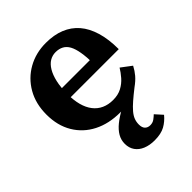

<svg xmlns="http://www.w3.org/2000/svg" viewBox="-213 -641 1001 1001"><g transform="rotate(-45 287.0 -140.5)"><path d="M424 -39 430 -13Q406 -2 378 4Q350 10 316 10Q233 10 170 -22Q107 -54 71.5 -113.5Q36 -173 36 -254Q36 -334 70.5 -394Q105 -454 164.5 -487.5Q224 -521 298 -521Q358 -521 403.5 -502.5Q449 -484 480 -448Q511 -412 527.5 -357Q544 -302 544 -229H120L119 -295H423L398 -268Q397 -319 391 -354Q385 -389 373.5 -410Q362 -431 343.5 -441Q325 -451 300 -451Q276 -451 256 -439Q236 -427 221 -402Q206 -377 197.5 -340Q189 -303 189 -253Q189 -207 198.5 -171.5Q208 -136 227 -111.5Q246 -87 273.5 -74.5Q301 -62 336 -62Q373 -62 400 -76.5Q427 -91 446.5 -113.5Q466 -136 479 -158L536 -115Q523 -90 506 -70Q489 -50 461 -30Q429 -5 406 15Q383 35 368 52.5Q353 70 346.5 87Q340 104 340 123Q340 146 351 157Q362 168 380 168Q398 168 411 158.5Q424 149 433 140L469 180Q447 207 417.5 223.5Q388 240 340 240Q304 240 276 228.5Q248 217 232.5 195Q217 173 217 142Q217 114 231 90Q245 66 271.5 44.5Q298 23 336.5 2Q375 -19 424 -39Z"/></g></svg>

Font: Roboto Serif 28pt SemiBold
Style: Regular
Weight: 600
Designer: Greg Gazdowicz
Foundry: Commercial Type
Version: Version 1.008